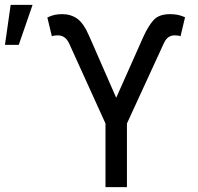

<svg xmlns="http://www.w3.org/2000/svg" viewBox="-73 -767 812 787"><path d="M359.4 0V-260.7L210 -589.8Q201.2 -607.4 189.9 -614.7Q178.7 -622.1 163.1 -622.1Q156.7 -622.1 149.7 -621.1Q142.6 -620.1 139.6 -618.2L121.1 -695.3Q138.2 -703.6 152.1 -706.3Q166 -709 182.6 -709Q217.3 -709 243.9 -690.2Q270.5 -671.4 293.9 -616.2L403.3 -366.2L514.6 -616.2Q534.7 -660.6 556.6 -684.8Q578.6 -709 624 -709Q640.6 -709 654.8 -706.3Q668.9 -703.6 685.5 -696.3L667 -618.2Q664.1 -620.1 657.5 -621.1Q650.9 -622.1 643.6 -622.1Q628.4 -622.1 617.7 -614.7Q606.9 -607.4 598.6 -589.8L447.3 -260.7V0ZM-52.7 -583 -29.3 -747.1H60.5L3.9 -583Z"/></svg>

Font: Inter Display V
Style: Regular
Weight: 400
Designer: Rasmus Andersson
Foundry: rsms
Version: Version 3.015;git-src